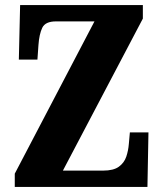

<svg xmlns="http://www.w3.org/2000/svg" viewBox="-20 -734 604 754"><path d="M38 0V-52L351 -650H200Q158 -650 146 -625Q134 -600 131 -557L127 -500H54L59 -714H541V-661L227 -64H385Q426 -64 447 -79.5Q468 -95 476 -119Q484 -143 486 -169L490 -214H563L559 0Z"/></svg>

Font: Noto Serif ExtraCondensed Black
Style: Regular
Weight: 900
Width: 2
Designer: Monotype Design Team
Foundry: Monotype Imaging Inc.
Version: Version 2.015; ttfautohint (v1.8.4.7-5d5b)